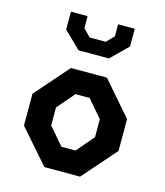

<svg xmlns="http://www.w3.org/2000/svg" viewBox="-120 -909 860 1000"><g transform="rotate(15 310.0 -409.0)"><path d="M55 -181.2V-352.9L213.8 -534.2H407.8L565 -352.9V-181.2L406.2 0H213.8ZM348.2 -125.2 428.2 -218.8V-315.4L348.2 -408.9H271.8L191.8 -315.4V-218.8L271.8 -125.2ZM137.8 -721.5V-817.7H227.8V-753L266.5 -712.9H353.5L392.2 -753V-817.7H482.2V-722L391.8 -633.5H228.2Z"/></g></svg>

Font: Monaspace Krypton Var
Style: Regular
Weight: 400
Designer: Riley Cran and the Lettermatic Team
Version: Version 1.101 (Monaspace Krypton Var)